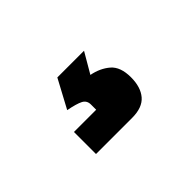

<svg xmlns="http://www.w3.org/2000/svg" viewBox="-43 -194 585 585"><g transform="rotate(-45 250.0 99.0)"><path d="M125 223.3V128.3H220.8V105.8Q220.8 88.3 206.2 80.8Q191.7 73.3 157.5 66.7L206.7 -25H321.7L283.3 40.8Q318.3 47.5 342.1 67.9Q365.8 88.3 365.8 133.3Q365.8 175.8 345.4 199.6Q325 223.3 280.8 223.3Z"/></g></svg>

Font: Funnel Sans ExtraBold
Style: Regular
Weight: 800
Version: Version 1.000; Beta; Release 5; Build 24; ttfautohint (v1.8.